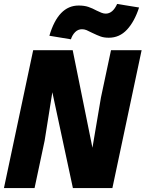

<svg xmlns="http://www.w3.org/2000/svg" viewBox="-28 -952 737 972"><path d="M140 -698H340L440 -204L483 -458L534 -698H689L541 0H341L237 -485L198 -240L147 0H-8ZM370 -924Q399 -924 419.5 -917Q440 -910 462 -898Q474 -892 485.5 -887.5Q497 -883 507 -883Q543 -883 565 -932L676 -914Q653 -843 615 -802Q577 -761 523 -761Q499 -761 482 -767Q465 -773 438 -786Q421 -795 410 -799.5Q399 -804 387 -804Q367 -804 352.5 -789.5Q338 -775 331 -753L222 -771Q267 -924 370 -924Z"/></svg>

Font: Azeret Mono
Style: Bold Italic
Weight: 700
Italic angle: -12°
Designer: Martin Vácha
Foundry: Displaay
Version: Version 1.000; Glyphs 3.0.3, build 3074